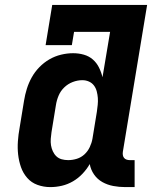

<svg xmlns="http://www.w3.org/2000/svg" viewBox="-20 -755 640 783"><path d="M185 8Q158 8 133 -1Q108 -10 91 -29.5Q74 -49 65.5 -73.5Q57 -98 54 -124.5Q51 -151 53 -179Q55 -207 60 -234L78 -344Q82 -369 89.5 -393Q97 -417 109.5 -439.5Q122 -462 140.5 -481Q159 -500 181.5 -513Q204 -526 229 -532Q254 -538 278 -538Q301 -538 322 -532Q343 -526 358.5 -512.5Q374 -499 383.5 -480Q393 -461 398 -440Q398 -440 398 -440Q398 -440 398 -440L429 -625H282L273 -571H166L193 -735H580L481 -136Q480 -129 481 -122.5Q482 -116 486 -111Q490 -106 496.5 -104Q503 -102 509 -102H529V8H491Q466 8 442 3.5Q418 -1 397.5 -12.5Q377 -24 363.5 -43.5Q350 -63 346 -86Q334 -65 316.5 -46.5Q299 -28 277.5 -15.5Q256 -3 232.5 2.5Q209 8 185 8ZM258 -102Q276 -102 293.5 -107.5Q311 -113 324.5 -125.5Q338 -138 346 -155Q354 -172 357 -189L375 -299Q377 -313 378.5 -327.5Q380 -342 379 -355.5Q378 -369 374.5 -382.5Q371 -396 363 -406.5Q355 -417 342.5 -422.5Q330 -428 316 -428Q296 -428 276.5 -420.5Q257 -413 242 -398.5Q227 -384 219 -365Q211 -346 208 -326L190 -216Q188 -203 187 -189Q186 -175 188 -162.5Q190 -150 195.5 -138Q201 -126 210 -117.5Q219 -109 231.5 -105.5Q244 -102 258 -102Z"/></svg>

Font: Iosevka Slab XBdEx
Style: Italic
Weight: 800
Width: 7
Italic angle: -9°
Monospace: yes
Designer: Belleve Invis
Foundry: Belleve Invis
Version: Version 11.1.1; ttfautohint (v1.8.3)